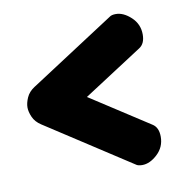

<svg xmlns="http://www.w3.org/2000/svg" viewBox="-59 -560 545 566"><g transform="rotate(-10 213.5 -277.0)"><path d="M323 -51Q310 -51 304 -56L50 -221Q33 -232 26 -248Q19 -264 19 -277Q19 -290 26 -306Q33 -322 50 -333L304 -498Q310 -503 323 -503Q346 -503 368.5 -482Q391 -461 391 -430Q391 -402 373 -391L197 -277L373 -163Q391 -152 391 -124Q391 -93 368.5 -72Q346 -51 323 -51Z"/></g></svg>

Font: Dosis ExtraBold
Style: Regular
Weight: 800
Designer: EdgarTolentino, PabloImpallari, IginoMarini
Foundry: EdgarTolentino, PabloImpallari, IginoMarini
Version: Version 3.001; ttfautohint (v1.8.2)